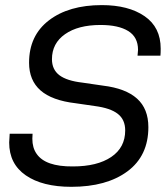

<svg xmlns="http://www.w3.org/2000/svg" viewBox="-20 -719 649 745"><path d="M15.6 -166Q15.6 -175.8 17.6 -200.2H106.4Q105.5 -193.4 105.5 -180.7Q105.5 -145.5 122.1 -122.1Q156.2 -72.3 262.7 -73.2Q357.4 -73.2 411.6 -109.9Q465.8 -146.5 465.8 -212.9Q465.8 -254.9 437 -277.3Q408.2 -299.8 347.7 -307.6L273.4 -318.4Q181.6 -329.1 137.2 -368.2Q92.8 -407.2 92.8 -475.6Q92.8 -581.1 169.9 -640.1Q247.1 -699.2 375 -699.2Q478.5 -699.2 541 -656.2Q603.5 -613.3 603.5 -530.3Q603.5 -512.7 602.5 -502.9H513.7Q515.6 -518.6 515.6 -525.4Q515.6 -575.2 477.5 -598.6Q439.5 -622.1 370.1 -622.1Q283.2 -622.1 232.4 -586.4Q181.6 -550.8 181.6 -489.3Q181.6 -449.2 210.4 -427.2Q239.3 -405.3 299.8 -398.4L379.9 -386.7Q467.8 -376 511.7 -336.4Q555.7 -296.9 555.7 -225.6Q555.7 -114.3 474.6 -54.2Q393.6 5.9 256.8 5.9Q144.5 5.9 80.1 -38.6Q15.6 -83 15.6 -166Z"/></svg>

Font: Dinish Expanded
Style: Italic
Weight: 400
Width: 7
Italic angle: -12°
Designer: Charles Nix
Foundry: Playbeing
Version: Version 2.005; ttfautohint (v1.8.3)